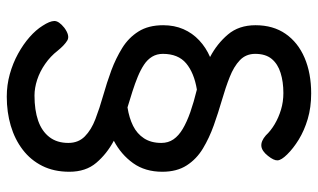

<svg xmlns="http://www.w3.org/2000/svg" viewBox="-213 -538 976 590"><g transform="rotate(90 275.0 -243.0)"><path d="M277 224.2Q241.2 224.2 207.8 214.9Q174.2 205.5 145.1 189.5Q116 173.5 93.9 154Q71.8 134.5 59.2 114.2Q44.8 92.2 44.5 78.2Q44.2 64.2 65.5 47.2Q89.8 29.5 104.4 38.2Q119 47 135.8 67.8Q153 90 176.4 106.2Q199.8 122.5 225.1 130.8Q250.5 139 273.5 139Q318.2 139 350.8 127.8Q383.2 116.5 401.2 93.2Q419.2 70 419.2 35Q419.2 4.2 399.2 -15.6Q379.2 -35.5 345.9 -48.2Q312.5 -61 273.4 -72.1Q234.2 -83.2 196 -97.2Q159.2 -111 127.6 -130.5Q96 -150 76.8 -180.5Q57.5 -211 57.5 -256.5Q57.5 -290.8 69.6 -318.6Q81.8 -346.5 104 -367.2Q126.2 -388 155.2 -400.5Q114.5 -421.8 86 -455.4Q57.5 -489 57.5 -540.2Q57.5 -594.5 84 -632.6Q110.5 -670.8 157.8 -691Q205 -711.2 267 -711.2Q310.2 -711.2 345.8 -700.6Q381.2 -690 408.8 -673.1Q436.2 -656.2 454.5 -637.5Q472 -619.8 472.8 -608.1Q473.5 -596.5 458.8 -578.2Q444 -559.5 428.8 -558.1Q413.5 -556.8 396.2 -571.8Q382.2 -586.8 361.8 -599Q341.2 -611.2 317 -618.5Q292.8 -625.8 266 -625.8Q231.2 -625.8 204 -617.2Q176.8 -608.8 161.1 -590Q145.5 -571.2 145.5 -539.2Q145.5 -510.8 165 -492.1Q184.5 -473.5 216.9 -460.8Q249.2 -448 288.1 -436.8Q327 -425.5 365.5 -411.8Q404 -398 436.4 -378.5Q468.8 -359 488.2 -328.8Q507.8 -298.5 507.8 -253.8Q507.8 -201 481.4 -164.1Q455 -127.2 412.5 -104.8Q452.8 -83.2 480.2 -51Q507.8 -18.8 507.8 32Q507.8 79.2 489.8 115.1Q471.8 151 440 175.2Q408.2 199.5 366.5 211.9Q324.8 224.2 277 224.2ZM310 -146.8Q342.2 -151.8 366.6 -163.9Q391 -176 405.1 -197.6Q419.2 -219.2 419.2 -250.8Q419.2 -272 408.2 -288Q397.2 -304 376 -316.6Q354.8 -329.2 324.4 -339.9Q294 -350.5 255.2 -360Q203.8 -351.5 174.6 -327Q145.5 -302.5 145.5 -255.5Q145.5 -237 154.2 -222.5Q163 -208 178.9 -197.5Q194.8 -187 215.6 -178.4Q236.5 -169.8 260.6 -162.1Q284.8 -154.5 310 -146.8Z"/></g></svg>

Font: Fredoka Light
Style: Regular
Weight: 300
Designer: Ben Nathan
Foundry: Milena B. Brandão, Ben Nathan
Version: Version 2.001